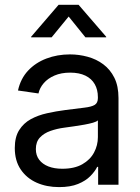

<svg xmlns="http://www.w3.org/2000/svg" viewBox="-20 -762 577 792"><path d="M223.6 9.8Q172.4 9.8 131.1 -8.5Q89.8 -26.9 65.4 -63Q41 -99.1 41 -151.4Q41 -196.8 59.1 -225.3Q77.1 -253.9 106.9 -270.3Q136.7 -286.6 174.1 -294.9Q211.4 -303.2 249.5 -308.1Q298.8 -314.5 328.1 -317.9Q357.4 -321.3 370.6 -329.3Q383.8 -337.4 383.8 -357.4V-361.3Q383.8 -392.1 370.8 -414.8Q357.9 -437.5 332.3 -450Q306.6 -462.4 269.5 -462.4Q232.4 -462.4 204.8 -450.4Q177.2 -438.5 160.4 -418.9Q143.6 -399.4 138.7 -376.5L54.2 -388.7Q64.9 -437.5 95.7 -470.5Q126.5 -503.4 171.4 -520.5Q216.3 -537.6 268.6 -537.6Q305.7 -537.6 341.6 -527.8Q377.4 -518.1 406 -496.8Q434.6 -475.6 451.7 -441.4Q468.8 -407.2 468.8 -357.4V0H384.8V-73.7H380.9Q371.6 -54.7 352.5 -35.4Q333.5 -16.1 302 -3.2Q270.5 9.8 223.6 9.8ZM236.8 -65.9Q287.1 -65.9 319.6 -84.5Q352.1 -103 367.9 -132.8Q383.8 -162.6 383.8 -196.3V-265.6Q378.9 -260.3 363.8 -255.9Q348.6 -251.5 327.9 -247.8Q307.1 -244.1 285.4 -241Q263.7 -237.8 245.6 -235.4Q214.8 -231.4 188 -221.9Q161.1 -212.4 144.5 -194.6Q127.9 -176.8 127.9 -147Q127.9 -121.1 141.6 -103Q155.3 -85 179.7 -75.4Q204.1 -65.9 236.8 -65.9ZM192.9 -607.9H108.4V-610.4L221.7 -742.2H304.2L418 -610.4V-607.9H332.5L263.2 -693.8Z"/></svg>

Font: Inter 24pt
Style: Regular
Weight: 400
Designer: Rasmus Andersson
Foundry: rsms
Version: Version 4.001;git-66647c0bb